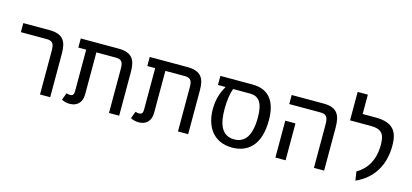

<svg xmlns="http://www.w3.org/2000/svg" viewBox="-63 -1200 3598 1675"><g transform="rotate(15 1736.0 -362.5)"><path d="M30 -482H264C323 -482 332 -450 332 -392V0H424V-392C424 -501 394 -564 265 -564H30Z M529 -6C549 5 575 12 602 12C669 12 712 -29 712 -104V-482H886C948 -482 955 -450 955 -395V0H1047V-395C1047 -501 1017 -564 888 -564H549V-482H620V-106C620 -78 611 -64 587 -64C574 -64 563 -66 553 -70Z M1152 -6C1172 5 1198 12 1225 12C1292 12 1335 -29 1335 -104V-482H1509C1571 -482 1578 -450 1578 -395V0H1670V-395C1670 -501 1640 -564 1511 -564H1172V-482H1243V-106C1243 -78 1234 -64 1210 -64C1197 -64 1186 -66 1176 -70Z M1879 -482C1856 -441 1821 -374 1821 -268C1821 -111 1900 14 2069 14C2207 14 2319 -70 2319 -299C2319 -457 2258 -564 2100 -564H1810V-482ZM1947 -482H2100C2177 -482 2220 -433 2220 -299C2220 -128 2162 -60 2069 -60C1947 -60 1920 -173 1920 -295C1920 -370 1929 -435 1947 -482Z M2454 -564V-482H2733C2795 -482 2806 -455 2806 -385V0H2898V-385C2898 -503 2867 -564 2739 -564ZM2458 -333V0H2550V-333Z M3003 -482H3190C3290 -482 3318 -441 3318 -344C3318 -203 3257 -115 3172 -66L3184 14C3337 -54 3417 -187 3417 -364C3417 -489 3373 -564 3212 -564H3095V-739H3003Z"/></g></svg>

Font: FiraGO Unicode
Style: Regular
Weight: 400
Designer: bBox Type
Foundry: bBox Type GmbH
Version: Version 1.001;PS 001.001;hotconv 1.0.88;makeotf.lib2.5.64775